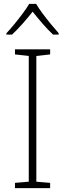

<svg xmlns="http://www.w3.org/2000/svg" viewBox="-20 -1019 334 988"><path d="M238 -51H57V-78L128 -84V-731L57 -739V-765H238V-739L167 -731V-84L238 -78ZM166 -999Q178 -978 198.5 -950.5Q219 -923 241.5 -895.5Q264 -868 282 -848V-841H253Q226 -866 198 -898.5Q170 -931 148 -959Q126 -931 97.5 -898.5Q69 -866 42 -841H13V-848Q32 -868 54.5 -895.5Q77 -923 97.5 -950.5Q118 -978 130 -999Z"/></svg>

Font: Noto Sans Tamil UI ExtraLight
Style: Regular
Weight: 200
Designer: Jelle Bosma - Monotype Design Team
Foundry: Monotype Imaging Inc.
Version: Version 2.004; ttfautohint (v1.8.4.7-5d5b)